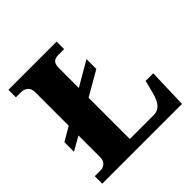

<svg xmlns="http://www.w3.org/2000/svg" viewBox="-183 -874 1033 1033"><g transform="rotate(-45 333.5 -357.0)"><path d="M24 0V-57H70Q87 -57 102 -69.5Q117 -82 117 -110V-274L38 -229V-302L117 -348V-602Q117 -631 101 -644Q85 -657 63 -657H24V-714H391V-657H349Q321 -657 310 -644.5Q299 -632 299 -604V-453L438 -534V-459L299 -379V-65H480Q511 -65 530 -85.5Q549 -106 561 -151L580 -226H638L631 0Z"/></g></svg>

Font: Noto Serif Telugu ExtraBold
Style: Regular
Weight: 800
Designer: Jelle Bosma - Monotype Design Team
Foundry: Monotype Imaging Inc.
Version: Version 2.005; ttfautohint (v1.8.4.7-5d5b)